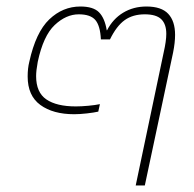

<svg xmlns="http://www.w3.org/2000/svg" viewBox="-20 -570 595 590"><path d="M483 -409Q491 -444 491 -466Q491 -496 475.5 -511Q460 -526 425 -526Q388 -526 363 -508Q338 -490 318 -449H290Q288 -491 273 -508.5Q258 -526 222 -526Q183 -526 148 -493Q113 -460 96 -380Q91 -353 91 -336Q91 -286 122.5 -264.5Q154 -243 213 -243Q230 -243 251.5 -245Q273 -247 287 -250L282 -227Q269 -224 247 -221.5Q225 -219 208 -219Q143 -219 104 -247.5Q65 -276 65 -335Q65 -360 70 -380Q90 -471 131.5 -510.5Q173 -550 227 -550Q267 -550 284.5 -532Q302 -514 308 -477H309Q327 -512 358.5 -531Q390 -550 430 -550Q476 -550 497 -527.5Q518 -505 518 -463Q518 -439 512 -409L425 0H397Z"/></svg>

Font: Prompt Thin
Style: Italic
Weight: 250
Italic angle: -12°
Designer: Katatrad Team
Foundry: CadsonDemak
Version: Version 1.001